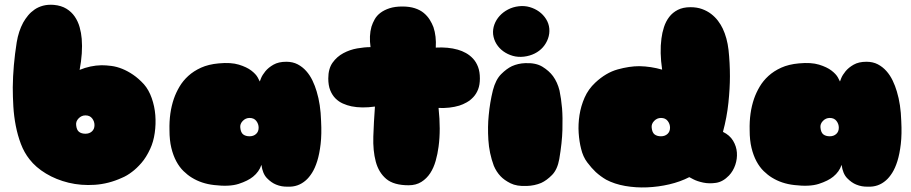

<svg xmlns="http://www.w3.org/2000/svg" viewBox="-20 -786 3923 827"><path d="M212 -765Q244 -762 266 -748.5Q288 -735 302 -714.5Q316 -694 323 -669Q330 -644 332 -619Q337 -559 323 -485Q369 -504 417 -505Q437 -505 460 -502Q483 -499 506.5 -489.5Q530 -480 553.5 -464Q577 -448 600 -423Q621 -399 633.5 -363.5Q646 -328 649 -290Q652 -252 646.5 -213.5Q641 -175 627 -145Q610 -108 589 -84Q568 -60 549 -46Q527 -29 505 -20Q448 6 388.5 10Q329 14 275.5 1Q222 -12 178 -38.5Q134 -65 107 -100Q84 -129 70 -166Q56 -203 48 -244Q40 -285 37.5 -327.5Q35 -370 35 -410Q36 -503 52 -604Q60 -652 80 -689Q89 -705 101 -719.5Q113 -734 129 -745Q145 -756 165.5 -761.5Q186 -767 212 -765ZM348 -289Q331 -289 318.5 -276Q306 -263 308 -247Q310 -226 320.5 -218Q331 -210 348 -210Q365 -210 376 -220Q387 -230 387 -247Q387 -263 377 -276Q367 -289 348 -289Z M922 -513Q975 -518 1009 -507.5Q1043 -497 1062.5 -482Q1082 -467 1090 -452.5Q1098 -438 1099 -435Q1099 -436 1104.5 -449.5Q1110 -463 1123 -479Q1136 -495 1158 -507.5Q1180 -520 1213 -520Q1241 -520 1262 -509Q1283 -498 1299 -480Q1315 -462 1326 -439Q1337 -416 1344 -392Q1361 -336 1363 -265Q1366 -208 1361 -165.5Q1356 -123 1346.5 -92.5Q1337 -62 1324 -41.5Q1311 -21 1297 -9Q1264 20 1220 18Q1193 19 1169 9Q1149 1 1130 -18.5Q1111 -38 1106 -76Q1096 -46 1070 -25Q1048 -7 1008 6Q968 19 902 11Q848 5 806 -21Q788 -32 770.5 -49Q753 -66 739.5 -91Q726 -116 718 -149Q710 -182 710 -225Q708 -300 729 -361Q738 -387 753 -412.5Q768 -438 791 -459Q814 -480 846 -494.5Q878 -509 922 -513ZM1055 -278Q1038 -278 1025.5 -265Q1013 -252 1015 -236Q1017 -215 1027.5 -207Q1038 -199 1055 -199Q1072 -199 1083 -209Q1094 -219 1094 -236Q1094 -252 1084 -265Q1074 -278 1055 -278Z M1576 -583Q1569 -632 1580 -671Q1585 -687 1594 -703Q1603 -719 1619 -731Q1635 -743 1658 -750.5Q1681 -758 1713 -758Q1744 -758 1767 -750.5Q1790 -743 1805.5 -730Q1821 -717 1831 -701Q1841 -685 1847 -669Q1860 -630 1857 -581Q1910 -584 1952 -572Q1970 -567 1987 -557.5Q2004 -548 2017.5 -533.5Q2031 -519 2039 -498Q2047 -477 2047 -448Q2047 -421 2039.5 -401.5Q2032 -382 2019 -368Q2006 -354 1990 -345Q1974 -336 1958 -331Q1918 -319 1869 -321Q1879 -227 1869 -154Q1865 -123 1856.5 -93Q1848 -63 1833 -40Q1818 -17 1795 -2.5Q1772 12 1740 12Q1676 12 1643.5 -15.5Q1611 -43 1598.5 -90Q1586 -137 1588 -198Q1590 -259 1595 -327Q1538 -319 1494 -328Q1475 -332 1457 -340Q1439 -348 1425 -362Q1411 -376 1402.5 -397Q1394 -418 1394 -448Q1394 -490 1412.5 -516Q1431 -542 1459 -557Q1487 -572 1518.5 -577.5Q1550 -583 1576 -583Z M2346 -663Q2348 -641 2340.5 -620Q2333 -599 2318.5 -582.5Q2304 -566 2283 -555.5Q2262 -545 2237 -542Q2211 -539 2188.5 -545.5Q2166 -552 2148 -565Q2130 -578 2118.5 -596.5Q2107 -615 2104 -638Q2102 -660 2109.5 -680.5Q2117 -701 2132 -717.5Q2147 -734 2168 -745Q2189 -756 2214 -759Q2239 -762 2261.5 -755.5Q2284 -749 2302 -736Q2320 -723 2332 -704Q2344 -685 2346 -663ZM2389 -101Q2381 -56 2358 -32.5Q2335 -9 2311 2Q2282 14 2249 15Q2206 17 2179 3.5Q2152 -10 2136 -27Q2118 -46 2107 -72Q2087 -126 2083.5 -183.5Q2080 -241 2085 -289Q2090 -344 2103 -397Q2115 -443 2138.5 -466.5Q2162 -490 2185 -501Q2212 -513 2242 -514Q2288 -516 2316.5 -498.5Q2345 -481 2362 -458Q2381 -432 2390 -396Q2397 -363 2401 -319Q2404 -281 2402.5 -226.5Q2401 -172 2389 -101Z M3120 -30Q3094 -3 3064.5 1.5Q3035 6 3009 0.5Q2983 -5 2966 -14Q2949 -23 2949 -23Q2910 -3 2863 8Q2816 19 2767.5 21Q2719 23 2673 15Q2627 7 2591 -12Q2567 -26 2546 -45Q2528 -62 2509.5 -86.5Q2491 -111 2483 -145Q2475 -176 2472.5 -213.5Q2470 -251 2476 -290Q2482 -329 2498 -365.5Q2514 -402 2544 -430Q2590 -473 2640.5 -487Q2691 -501 2734 -501Q2784 -500 2832 -486Q2821 -561 2829 -620Q2832 -645 2840 -669.5Q2848 -694 2862.5 -713Q2877 -732 2899.5 -743.5Q2922 -755 2954 -755Q2982 -755 3004 -747Q3026 -739 3043 -726Q3060 -713 3072.5 -696.5Q3085 -680 3093 -663Q3112 -623 3118 -571Q3124 -516 3124 -457Q3124 -406 3117.5 -343.5Q3111 -281 3094 -218Q3123 -204 3137.5 -180Q3152 -156 3154 -129Q3156 -102 3147 -75.5Q3138 -49 3120 -30ZM2827 -278Q2810 -278 2797.5 -265Q2785 -252 2787 -236Q2789 -215 2799.5 -207Q2810 -199 2827 -199Q2844 -199 2855 -209Q2866 -219 2866 -236Q2866 -252 2856 -265Q2846 -278 2827 -278Z M3421 -513Q3474 -518 3508 -507.5Q3542 -497 3561.5 -482Q3581 -467 3589 -452.5Q3597 -438 3598 -435Q3598 -436 3603.5 -449.5Q3609 -463 3622 -479Q3635 -495 3657 -507.5Q3679 -520 3712 -520Q3740 -520 3761 -509Q3782 -498 3798 -480Q3814 -462 3825 -439Q3836 -416 3843 -392Q3860 -336 3862 -265Q3865 -208 3860 -165.5Q3855 -123 3845.5 -92.5Q3836 -62 3823 -41.5Q3810 -21 3796 -9Q3763 20 3719 18Q3692 19 3668 9Q3648 1 3629 -18.5Q3610 -38 3605 -76Q3595 -46 3569 -25Q3547 -7 3507 6Q3467 19 3401 11Q3347 5 3305 -21Q3287 -32 3269.5 -49Q3252 -66 3238.5 -91Q3225 -116 3217 -149Q3209 -182 3209 -225Q3207 -300 3228 -361Q3237 -387 3252 -412.5Q3267 -438 3290 -459Q3313 -480 3345 -494.5Q3377 -509 3421 -513ZM3554 -278Q3537 -278 3524.5 -265Q3512 -252 3514 -236Q3516 -215 3526.5 -207Q3537 -199 3554 -199Q3571 -199 3582 -209Q3593 -219 3593 -236Q3593 -252 3583 -265Q3573 -278 3554 -278Z"/></svg>

Font: Sniglet
Style: ExtraBold
Weight: 800
Version: Version 2.000; ttfautohint (v0.95) -l 8 -r 50 -G 200 -x 14 -